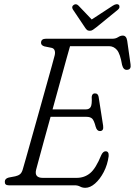

<svg xmlns="http://www.w3.org/2000/svg" viewBox="-20 -885 644 917"><path d="M336 0H21.5Q2 0 3 -17.5Q3 -32 21.5 -37L53 -43Q67 -46 75.8 -53.2Q84.5 -60.5 89 -77Q93 -90 104.5 -131Q116 -172 132.2 -229.5Q148.5 -287 166 -349.8Q183.5 -412.5 199.5 -469.8Q215.5 -527 226.8 -567.5Q238 -608 241 -620Q244.5 -633.5 241 -643.8Q237.5 -654 226.5 -656.5L192 -663.5Q176 -668.5 176 -680.5Q176 -700 199.5 -700H517Q532.5 -700 544 -707.5Q555.5 -715 566.5 -715Q583.5 -715 587.5 -690.5L603.5 -578Q607.5 -553 587.5 -551.5Q569.5 -549.5 563 -575Q554 -628.5 538.5 -646.5Q523 -664.5 500.5 -664.5H314.5Q311 -652.5 298.2 -606.8Q285.5 -561 267.8 -496.2Q250 -431.5 231 -362.5H390Q406.5 -362.5 413.2 -374.2Q420 -386 418 -422.5Q420 -439 433 -439Q442 -439 446 -434Q450 -429 451 -422.5L472.5 -285Q476.5 -259 457 -259Q443 -259 437 -279.5Q429 -310.5 419.8 -318.8Q410.5 -327 393.5 -327H221.5Q204.5 -266.5 189.8 -212.2Q175 -158 165 -121Q155 -84 152.5 -74.5Q143 -35.5 184.5 -35.5H346Q383 -35.5 410.2 -57.8Q437.5 -80 464 -145Q472.5 -162.5 484.5 -162.5Q500.5 -162.5 499 -139.5Q493.5 -98 475.5 -63.5Q457.5 -29 434 -8.5Q410.5 12 387.5 12Q373.5 12 362.5 6Q351.5 0 336 0ZM440.5 -755Q431 -747.5 424 -742.8Q417 -738 409 -738Q400 -738 395 -742.5Q390 -747 385 -755L328 -840Q320 -853.5 332 -861.5Q343.5 -869.5 355 -858L418 -792L519 -858Q538.5 -870 548 -861.5Q551 -858 550.5 -851.2Q550 -844.5 543.5 -839Z"/></svg>

Font: Fraunces 144pt S100 Light
Style: Italic
Weight: 300
Italic angle: -16°
Version: Version 1.000; ttfautohint (v1.8.3)